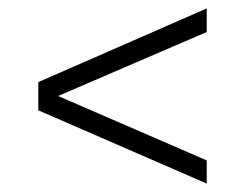

<svg xmlns="http://www.w3.org/2000/svg" viewBox="-20 -481 581 456"><path d="M471 -45 71 -219V-286L471 -461V-405L118 -253L471 -100Z"/></svg>

Font: Saira Thin Light
Style: Regular
Weight: 300
Version: Version 1.101